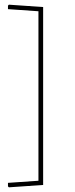

<svg xmlns="http://www.w3.org/2000/svg" viewBox="-20 -666 321 819"><path d="M18 133 14 129V114L144 105V-618L14 -627V-642L18 -646L164 -636V123Z"/></svg>

Font: Alegreya Sans Thin
Style: Regular
Weight: 100
Designer: Juan Pablo del Peral
Foundry: Huerta Tipografica
Version: Version 2.007